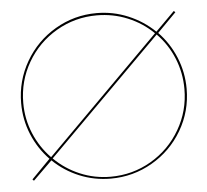

<svg xmlns="http://www.w3.org/2000/svg" viewBox="-50 -736 858 794"><g transform="rotate(-5 379.0 -339.5)"><path d="M698.2 -664.1 704.1 -658.2 626 -579.1Q671.9 -531.7 697.5 -469.5Q723.1 -407.2 723.1 -338.9Q723.1 -246.1 676.8 -167Q630.4 -87.9 551 -42Q471.7 3.9 378.9 3.9Q310.5 3.9 249 -21.5Q187.5 -46.9 140.1 -92.8L61 -15.1L55.2 -21L132.8 -100.1Q86.9 -147.5 61.5 -209Q36.1 -270.5 36.1 -338.9Q36.1 -431.6 82 -511Q127.9 -590.3 207 -636.7Q286.1 -683.1 378.9 -683.1Q447.3 -683.1 509.5 -657Q571.8 -630.9 619.1 -585ZM378.9 -673.8Q288.1 -673.8 211.2 -628.9Q134.3 -584 89.6 -507.1Q44.9 -430.2 44.9 -338.9Q44.9 -272 70.1 -211.9Q95.2 -151.9 140.1 -106L612.8 -579.1Q566.9 -624 506.6 -648.9Q446.3 -673.8 378.9 -673.8ZM619.1 -573.2 146 -100.1Q191.9 -54.7 252 -29.3Q312 -3.9 378.9 -3.9Q469.7 -3.9 546.9 -48.8Q624 -93.8 668.9 -170.9Q713.9 -248 713.9 -338.9Q713.9 -406.2 689 -467Q664.1 -527.8 619.1 -573.2Z"/></g></svg>

Font: Rawengulk
Style: Ultralight
Weight: 200
Version: Version 0.92